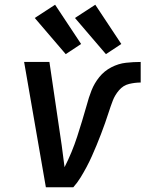

<svg xmlns="http://www.w3.org/2000/svg" viewBox="-20 -792 616 812"><path d="M174 0H290Q307 -19 320.5 -41Q334 -63 346 -85.5Q358 -108 368.5 -131.5Q379 -155 388.5 -178Q398 -201 407 -224.5Q416 -248 424.5 -272Q433 -296 440.5 -319.5Q448 -343 457 -366.5Q466 -390 483.5 -410.5Q501 -431 526 -437Q551 -443 575 -443V-530Q544 -530 512.5 -526.5Q481 -523 451 -507.5Q421 -492 400 -466Q379 -440 367 -409.5Q355 -379 347 -348Q328 -281 306.5 -214.5Q285 -148 253 -85Q250 -108 247 -131Q244 -154 241 -177L189 -530H82ZM428 -563 493 -606 383 -772 297 -716ZM258 -563 323 -606 213 -772 127 -716Z"/></svg>

Font: Iosevka Sparkle Medium
Style: Italic
Weight: 500
Italic angle: -9°
Designer: Belleve Invis
Foundry: Belleve Invis
Version: Version 4.5.0; ttfautohint (v1.8.3)